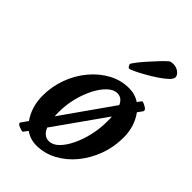

<svg xmlns="http://www.w3.org/2000/svg" viewBox="-195 -708 791 791"><g transform="rotate(45 201.0 -312.5)"><path d="M90.8 5.9Q84 5.9 70.3 0.5Q56.6 -4.9 56.6 -11.7Q56.6 -14.6 59.6 -17.6L78.1 -43.9Q43.9 -92.8 43.9 -158.2Q43.9 -210.9 62 -260.3Q80.1 -309.6 112.3 -348.1Q144.5 -386.7 186 -409.2Q227.5 -431.6 274.4 -431.6Q309.6 -431.6 336.9 -413.1L350.6 -431.6Q353.5 -432.6 361.3 -429.2Q369.1 -425.8 376.5 -420.9Q383.8 -416 383.8 -411.1Q383.8 -406.2 382.8 -405.3L367.2 -383.8Q402.3 -335.9 402.3 -271.5Q402.3 -215.8 383.8 -166Q365.2 -116.2 333.5 -77.6Q301.8 -39.1 259.8 -16.6Q217.8 5.9 170.9 5.9Q134.8 5.9 106.4 -14.6ZM139.6 -132.8 294.9 -353.5Q282.2 -382.8 254.9 -382.8Q233.4 -382.8 212.4 -362.8Q191.4 -342.8 174.8 -310.1Q158.2 -277.3 148.4 -237.8Q138.7 -198.2 138.7 -158.2Q138.7 -150.4 138.7 -144Q138.7 -137.7 139.6 -132.8ZM194.3 -43Q216.8 -43 236.8 -62.5Q256.8 -82 272.9 -115.2Q289.1 -148.4 298.3 -188.5Q307.6 -228.5 307.6 -269.5Q307.6 -279.3 307.6 -286.6Q307.6 -293.9 306.6 -298.8L150.4 -78.1Q165 -43 194.3 -43ZM216.8 -488.3Q213.9 -488.3 210 -494.1Q206.1 -500 206.1 -503.9Q206.1 -506.8 217.8 -522.5Q229.5 -538.1 247.6 -558.6Q265.6 -579.1 283.7 -598.1Q301.8 -617.2 313.5 -627Q320.3 -630.9 333 -630.9Q350.6 -630.9 364.3 -620.6Q377.9 -610.4 377.9 -597.7Q377.9 -587.9 363.3 -574.2Q348.6 -560.5 326.7 -545.9Q304.7 -531.2 281.2 -518.1Q257.8 -504.9 240.2 -496.6Q222.7 -488.3 216.8 -488.3Z"/></g></svg>

Font: Crimson Text SemiBold
Style: Italic
Weight: 600
Italic angle: -11°
Designer: Sebastian Kosch
Foundry: Sebastian Kosch
Version: Version 1.100; ttfautohint (v1.8.4)